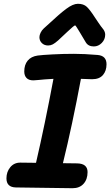

<svg xmlns="http://www.w3.org/2000/svg" viewBox="-20 -995 582 1013"><path d="M542 -656Q542 -621 523 -599Q504 -577 466 -577L407 -579Q361 -333 312 -134L387 -133Q442 -132 442 -87Q442 -49 421 -25.5Q400 -2 363 -2L64 -6Q14 -7 14 -54Q14 -88 34 -112.5Q54 -137 87 -137L170 -136Q217 -339 262 -579Q208 -576 183 -573Q159 -571 156 -571Q132 -571 120 -583.5Q108 -596 108 -618Q108 -653 126 -675Q144 -697 179 -702Q201 -705 257 -708Q313 -711 370 -711Q425 -711 495 -705Q542 -701 542 -656ZM433 -771Q421 -790 399 -828Q396 -832 387.5 -846.5Q379 -861 376 -861Q371 -861 335 -827L287 -782Q270 -767 258.5 -761Q247 -755 234 -755Q214 -755 201 -767.5Q188 -780 188 -799Q188 -809 194 -822Q200 -835 211 -845L243 -874Q293 -921 329 -948Q365 -975 391 -975Q421 -975 438 -959Q455 -943 480 -904Q485 -897 498.5 -876.5Q512 -856 526 -839Q535 -826 535 -812Q535 -787 517 -768.5Q499 -750 475 -750Q446 -750 433 -771Z"/></svg>

Font: Mali
Style: Bold Italic
Weight: 700
Italic angle: -10°
Version: Version 1.000; ttfautohint (v1.6)